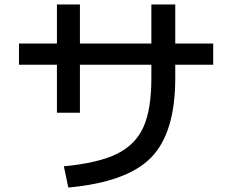

<svg xmlns="http://www.w3.org/2000/svg" viewBox="-20 -800 1040 860"><path d="M235 -780H338V-605H658V-780H765V-605H935V-510H765V-450Q765 -205 657 -94.5Q549 16 286 40L266 -55Q421 -70 504 -111Q587 -152 622.5 -231Q658 -310 658 -450V-510H338V-295H235V-510H65V-605H235Z"/></svg>

Font: M PLUS 1p Medium
Style: Regular
Weight: 500
Version: Version 1.062